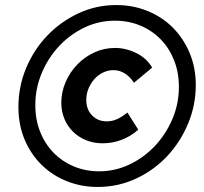

<svg xmlns="http://www.w3.org/2000/svg" viewBox="-20 -730 810 761"><path d="M53 -306Q53 -387 83.5 -460Q114 -533 167 -588.5Q220 -644 290.5 -677Q361 -710 441 -710Q506 -710 563.5 -687Q621 -664 663.5 -622Q706 -580 731 -521.5Q756 -463 756 -393Q756 -313 725.5 -240Q695 -167 642.5 -111Q590 -55 519 -22Q448 11 367 11Q302 11 244.5 -12Q187 -35 144.5 -77Q102 -119 77.5 -177Q53 -235 53 -306ZM689 -386Q689 -443 670 -491Q651 -539 617 -574Q583 -609 536.5 -628.5Q490 -648 435 -648Q371 -648 314 -620.5Q257 -593 214 -547Q171 -501 145.5 -440.5Q120 -380 120 -313Q120 -256 139 -208Q158 -160 192 -125Q226 -90 272.5 -70.5Q319 -51 373 -51Q436 -51 493 -78Q550 -105 593.5 -151Q637 -197 663 -257.5Q689 -318 689 -386ZM223 -323Q223 -365 240 -404.5Q257 -444 286 -474Q315 -504 353.5 -522Q392 -540 436 -540Q479 -540 520.5 -519.5Q562 -499 583 -462L511 -402Q478 -452 429 -452Q408 -452 388.5 -442.5Q369 -433 354.5 -417Q340 -401 331 -379.5Q322 -358 322 -334Q322 -296 345 -272.5Q368 -249 403 -249Q425 -249 444.5 -258Q464 -267 485 -284Q496 -267 506.5 -250Q517 -233 528 -216Q499 -190 462.5 -176Q426 -162 387 -162Q352 -162 322 -174Q292 -186 270 -207.5Q248 -229 235.5 -258.5Q223 -288 223 -323Z"/></svg>

Font: Rosa Sans
Style: Bold Italic
Weight: 700
Italic angle: -12°
Designer: Pentagram / MCKL
Foundry: Pentagram / MCKL
Version: Version 1.005;September 16, 2019;FontCreator 11.5.0.2425 64-